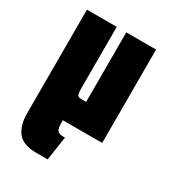

<svg xmlns="http://www.w3.org/2000/svg" viewBox="-161 -563 759 837"><g transform="rotate(30 219.0 -144.5)"><path d="M151 181Q84 181 57 146.5Q30 112 30 54V-470H180V-159Q180 -141 183 -130.5Q186 -120 203 -120H228V-470H378V0H180V13Q180 42 188 51.5Q196 61 219 61H226L208 181Z"/></g></svg>

Font: Smooch Sans Black
Style: Regular
Weight: 900
Designer: Robert E. Leuschke
Foundry: Robert E. Leuschke
Version: Version 1.010; ttfautohint (v1.8.3)